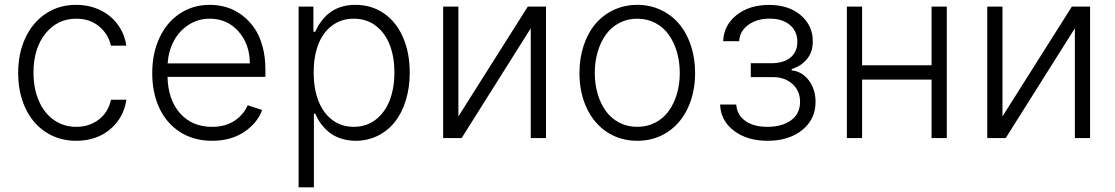

<svg xmlns="http://www.w3.org/2000/svg" viewBox="-20 -573 4628 797"><path d="M296.5 11.4Q224.4 11.4 169.4 -25Q114.3 -61.4 84.9 -125.4Q55.4 -189.3 55.4 -270.2Q55.4 -351.6 85.4 -415.8Q115.4 -480.1 170.3 -516.5Q225.1 -552.9 295.5 -552.9Q349.4 -552.9 394.4 -531.8Q439.3 -510.7 468 -472.1Q496.8 -433.6 504.3 -383.5H440.3Q429.7 -431.8 391.3 -463.6Q353 -495.4 296.5 -495.4Q218 -495.4 168.5 -433.4Q119 -371.4 119 -272.4Q119 -206.3 141 -155Q163 -103.7 203.5 -75.1Q244 -46.5 296.5 -46.5Q351.2 -46.5 390.4 -76.9Q429.7 -107.2 440.7 -159.1H504.6Q493.6 -83.8 437 -36.2Q380.3 11.4 296.5 11.4Z M860.4 11.4Q785.2 11.4 728.5 -24.3Q671.9 -60 641.9 -123.6Q611.9 -187.1 611.9 -269.5Q611.9 -351.2 641.9 -415.8Q671.9 -480.5 726.6 -516.7Q781.2 -552.9 850.9 -552.9Q887.1 -552.9 920.5 -542.8Q953.8 -532.7 983.3 -511Q1012.8 -489.3 1034.6 -458.3Q1056.5 -427.2 1069.1 -382.8Q1081.7 -338.4 1081.7 -285.2V-253.9H675.4Q677.6 -159.1 727.3 -102.8Q777 -46.5 860.4 -46.5Q915.5 -46.5 953.3 -71.6Q991.1 -96.6 1008.2 -136L1068.2 -116.5Q1048.3 -61.8 993.4 -25.2Q938.6 11.4 860.4 11.4ZM675.8 -309.7H1017Q1017 -389.2 970.2 -442.3Q923.3 -495.4 850.9 -495.4Q802.2 -495.4 763 -470Q723.7 -444.6 701.5 -402.7Q679.3 -360.8 675.8 -309.7Z M1219.5 204.5V-545.5H1280.9V-441.4H1288.7Q1338.8 -552.9 1455.3 -552.9Q1522 -552.9 1573.3 -517.8Q1624.6 -482.6 1652.7 -418.7Q1680.8 -354.8 1680.8 -271.3Q1680.8 -208.8 1664.4 -156.1Q1648.1 -103.3 1618.8 -66.6Q1589.5 -29.8 1547.6 -9.2Q1505.7 11.4 1456.3 11.4Q1427.9 11.4 1403.1 4.3Q1378.2 -2.8 1360.8 -13.7Q1343.4 -24.5 1328.7 -40Q1313.9 -55.4 1304.9 -70Q1295.8 -84.5 1288.7 -101.2H1283V204.5ZM1282 -272.4Q1282 -206.3 1301.3 -155.5Q1320.7 -104.8 1358.7 -75.6Q1396.7 -46.5 1448.5 -46.5Q1501.4 -46.5 1540.1 -76.7Q1578.8 -106.9 1598 -157.5Q1617.2 -208.1 1617.2 -272.4Q1617.2 -335.9 1598.2 -385.8Q1579.2 -435.7 1540.5 -465.6Q1501.8 -495.4 1448.5 -495.4Q1396.3 -495.4 1358.3 -466.8Q1320.3 -438.2 1301.1 -388.1Q1282 -338.1 1282 -272.4Z M1882.8 -89.8 2170.8 -545.5H2246.4V0H2183.2V-455.6L1896.3 0H1819.6V-545.5H1882.8Z M2385.3 -270.2Q2385.3 -332 2403.1 -384.8Q2420.8 -437.5 2452.2 -474.4Q2483.7 -511.4 2528.4 -532.1Q2573.2 -552.9 2625.4 -552.9Q2677.6 -552.9 2722.3 -532.1Q2767 -511.4 2798.5 -474.4Q2829.9 -437.5 2847.7 -384.8Q2865.4 -332 2865.4 -270.2Q2865.4 -188.2 2835 -123.9Q2804.7 -59.7 2750 -24.1Q2695.3 11.4 2625.4 11.4Q2555.4 11.4 2500.7 -24.1Q2446 -59.7 2415.7 -123.9Q2385.3 -188.2 2385.3 -270.2ZM2550.1 -64.3Q2583.8 -46.5 2625.4 -46.5Q2666.9 -46.5 2700.6 -64.3Q2734.4 -82 2756.2 -112.6Q2778.1 -143.1 2790 -183.6Q2801.8 -224.1 2801.8 -270.2Q2801.8 -316.4 2790 -357.1Q2778.1 -397.7 2756.2 -428.6Q2734.4 -459.5 2700.5 -477.5Q2666.5 -495.4 2625.4 -495.4Q2584.2 -495.4 2550.2 -477.5Q2516.3 -459.5 2494.5 -428.6Q2472.7 -397.7 2460.8 -357.1Q2448.9 -316.4 2448.9 -270.2Q2448.9 -224.1 2460.8 -183.6Q2472.7 -143.1 2494.5 -112.6Q2516.3 -82 2550.1 -64.3Z M2969.1 -139.2H3036.2Q3039.1 -95.9 3073.7 -71.2Q3108.3 -46.5 3165.5 -46.5Q3226.2 -46.5 3263.7 -73.7Q3301.1 -100.9 3301.1 -150.2Q3301.1 -195.3 3270.2 -223.7Q3239.3 -252.1 3191.8 -252.8H3096.6V-310.7H3190.7Q3238.6 -313.2 3264.2 -336.6Q3289.8 -360.1 3289.8 -399.1Q3289.8 -443.2 3258.7 -469.5Q3227.6 -495.7 3175.1 -495.7Q3121.4 -495.7 3085.9 -469.5Q3050.4 -443.2 3048.3 -402H2981.9Q2984.4 -468.4 3037.6 -510.5Q3090.9 -552.6 3172.2 -552.6Q3253.9 -552.6 3304 -509.8Q3354 -467 3354 -400.9Q3354 -357.6 3330.1 -328.1Q3306.1 -298.7 3266.3 -286.2V-280.9Q3309.7 -276.3 3337.5 -239.2Q3365.4 -202.1 3365.4 -150.2Q3365.4 -78.1 3310.2 -33.4Q3255 11.4 3166.5 11.4Q3081.3 11.4 3026.5 -30.4Q2971.6 -72.1 2969.1 -139.2Z M3558.6 -545.5V-302.2H3846.9V-545.5H3910.2V0H3846.9V-242.5H3558.6V0H3495.4V-545.5Z M4141.3 -89.8 4429.3 -545.5H4505V0H4441.8V-455.6L4154.8 0H4078.1V-545.5H4141.3Z"/></svg>

Font: Inter Light BETA
Style: Regular
Weight: 300
Designer: Rasmus Andersson
Foundry: rsms
Version: Version 3.011;git-f93a4a705